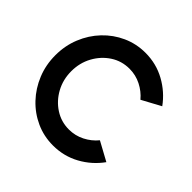

<svg xmlns="http://www.w3.org/2000/svg" viewBox="-183 -882 1064 1064"><g transform="rotate(45 349.5 -350.0)"><path d="M374 13Q303 13 240.5 -15.2Q178 -43.5 130.8 -93.5Q83.5 -143.5 56.8 -209.2Q30 -275 30 -350Q30 -425.5 56.8 -491.2Q83.5 -557 130.8 -606.8Q178 -656.5 240.5 -684.8Q303 -713 374 -713Q459 -713 530.5 -673.5Q602 -634 649 -569L538 -509Q508 -545 465.2 -566.5Q422.5 -588 374 -588Q313 -588 263.5 -555.8Q214 -523.5 184.5 -469.5Q155 -415.5 155 -350Q155 -284.5 184.5 -230.5Q214 -176.5 263.8 -144.2Q313.5 -112 374 -112Q423 -112 465.8 -133.8Q508.5 -155.5 538 -191.5L649 -131Q602 -65.5 530.5 -26.2Q459 13 374 13Z"/></g></svg>

Font: Urbanist
Style: Bold
Weight: 700
Designer: Corey Hu
Foundry: Corey Hu
Version: Version 1.330; ttfautohint (v1.8.4.7-5d5b)